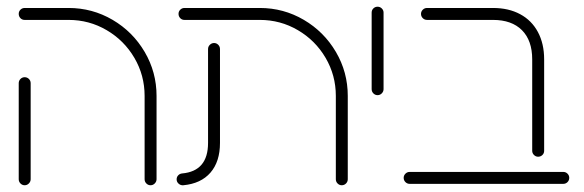

<svg xmlns="http://www.w3.org/2000/svg" viewBox="-20 -542 1723 566"><path d="M35.2 -13.7V-296.7Q35.2 -304.1 40.4 -309.3Q45.6 -314.4 52.6 -314.4Q60 -314.4 65.2 -309.3Q70.4 -304.1 70.4 -296.7V-13.7Q70.4 -6.7 65.2 -1.3Q60 4.1 52.6 4.1Q45.6 4.1 40.4 -1.1Q35.2 -6.3 35.2 -13.7ZM423.7 4.1Q416.7 4.1 411.5 -1.1Q406.3 -6.3 406.3 -13.7V-259.3Q406.3 -320 376.1 -371.5Q345.9 -423 294.4 -453.1Q243 -483.3 182.2 -483.3H52.6Q45.2 -483.3 40.2 -488.5Q35.2 -493.7 35.2 -501.1Q35.2 -508.5 40.4 -513.5Q45.6 -518.5 52.6 -518.5H182.2Q252.2 -518.5 311.9 -483.5Q371.5 -448.5 406.5 -388.9Q441.5 -329.3 441.5 -259.3V-13.7Q441.5 -6.7 436.3 -1.3Q431.1 4.1 423.7 4.1Z M500.7 -13.3Q500.7 -20.4 505.4 -25.2Q510 -30 516.7 -30.7Q593.3 -37.4 593.3 -120.7V-397.4Q593.3 -404.8 598.7 -410Q604.1 -415.2 611.1 -415.2Q618.1 -415.2 623.3 -410Q628.5 -404.8 628.5 -397.4V-120.7Q628.5 -65.6 600.4 -33.1Q572.2 -0.7 520.4 4.1Q512.6 4.8 506.7 -0.4Q500.7 -5.6 500.7 -13.3ZM987.4 4.1Q980.4 4.1 975.2 -1.1Q970 -6.3 970 -13.7V-259.3Q970 -320 939.8 -371.5Q909.6 -423 858.1 -453.1Q806.7 -483.3 745.9 -483.3H523.7Q516.3 -483.3 511.3 -488.5Q506.3 -493.7 506.3 -501.1Q506.3 -508.5 511.5 -513.5Q516.7 -518.5 523.7 -518.5H745.9Q815.9 -518.5 875.6 -483.5Q935.2 -448.5 970.2 -388.9Q1005.2 -329.3 1005.2 -259.3V-13.7Q1005.2 -6.3 1000 -1.1Q994.8 4.1 987.4 4.1Z M1075.6 -279.3V-504.8Q1075.6 -512.2 1080.7 -517.2Q1085.9 -522.2 1093 -522.2Q1100.4 -522.2 1105.6 -517Q1110.7 -511.9 1110.7 -504.8V-279.3Q1110.7 -272.2 1105.6 -266.9Q1100.4 -261.5 1093 -261.5Q1085.9 -261.5 1080.7 -266.7Q1075.6 -271.9 1075.6 -279.3Z M1548.9 -97.4V-367Q1548.9 -422.6 1518.7 -453Q1488.5 -483.3 1433.3 -483.3H1238.9Q1231.5 -483.3 1226.3 -488.5Q1221.1 -493.7 1221.1 -501.1Q1221.1 -508.1 1226.3 -513.3Q1231.5 -518.5 1238.9 -518.5H1433.3Q1479.3 -518.5 1513.3 -500.2Q1547.4 -481.9 1565.7 -447.6Q1584.1 -413.3 1584.1 -367V-97.4Q1584.1 -90 1578.9 -85Q1573.7 -80 1566.3 -80Q1559.3 -80 1554.1 -85.2Q1548.9 -90.4 1548.9 -97.4ZM1170 -17.8Q1170 -24.8 1175.2 -30Q1180.4 -35.2 1187.8 -35.2H1640.4Q1647.8 -35.2 1653 -30Q1658.1 -24.8 1658.1 -17.8Q1658.1 -10.4 1653 -5.2Q1647.8 0 1640.4 0H1187.8Q1180.4 0 1175.2 -5.2Q1170 -10.4 1170 -17.8Z"/></svg>

Font: 26F Galaxy Hebrew Light
Style: Regular
Weight: 300
Designer: C₂₉H₂₅N₃O₅
Version: Version 1.000